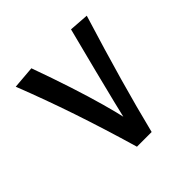

<svg xmlns="http://www.w3.org/2000/svg" viewBox="-141 -646 771 771"><g transform="rotate(-45 244.0 -261.0)"><path d="M216.3 0Q174.3 -144 132.1 -269Q89.8 -394 42.5 -514.6L139.2 -522.5Q171.4 -433.6 196.8 -355.5Q222.2 -277.3 239.5 -215.1Q256.8 -152.8 265.6 -111.8Q274.4 -70.8 272.9 -56.2L252.4 -80.6Q264.6 -133.8 279.3 -192.9Q293.9 -252 313.7 -330.6Q333.5 -409.2 362.3 -520.5L445.8 -514.6Q398.4 -361.3 363 -236.6Q327.6 -111.8 299.8 0Z"/></g></svg>

Font: Markazi Text
Style: Regular
Weight: 400
Designer: Borna Izadpanah (Arabic designer), Fiona Ross (Arabic design director) and Florian Runge (Latin designer)
Foundry: Borna Izadpanah and Florian Runge
Version: Version 1.000